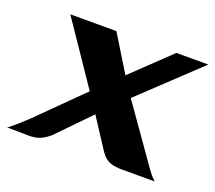

<svg xmlns="http://www.w3.org/2000/svg" viewBox="-108 -575 773 689"><g transform="rotate(20 278.5 -230.0)"><path d="M417 0Q390 0 371 -6.5Q352 -13 335 -37L232 -195L52 -460H228L336 -284L500 -51Q513 -32 522.5 -20Q532 -8 542 0ZM55 0 -22 -1Q-7 -12 10.5 -27.5Q28 -43 42 -56L250 -262L457 -460H579L312 -208L140 -31Q123 -16 104.5 -7.5Q86 1 55 0Z"/></g></svg>

Font: Genos Thin SemiBold
Style: Italic
Weight: 600
Italic angle: -8°
Version: Version 1.010